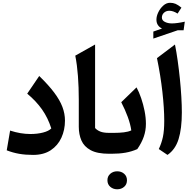

<svg xmlns="http://www.w3.org/2000/svg" viewBox="-20 -1114 1414 1391"><path d="M450.7 -240.2Q450.7 -172.9 424.8 -116.2Q398.9 -59.6 347.7 -25.6Q296.4 8.3 219.7 8.3Q163.6 8.3 118.2 0.2Q72.8 -7.8 28.8 -24.9L53.2 -168Q128.9 -143.1 200.2 -143.1Q250.5 -143.1 292 -153.8Q333.5 -164.6 351.6 -183.6Q327.1 -260.7 284.4 -321.3Q241.7 -381.8 177.2 -435.5L264.2 -563.5Q332 -497.6 372.8 -443.1Q413.6 -388.7 432.1 -339.6Q450.7 -290.5 450.7 -240.2Z M668.9 -791.5V-186.5Q683.1 -170.4 706.5 -160.9Q730 -151.4 771 -151.4H771.5V0H771Q684.6 0 636.7 -26.1Q588.9 -52.2 569.8 -96.4Q550.8 -140.6 550.8 -195.3V-391.6Q550.8 -481.4 544.7 -563Q538.6 -644.5 525.4 -710.9Z M758.3 191.9Q758.3 162.6 779.1 144.8Q799.8 127 829.1 127Q858.9 127 879.4 144.8Q899.9 162.6 899.9 191.9Q899.9 221.7 879.4 239.5Q858.9 257.3 829.1 257.3Q799.8 257.3 779.1 239.5Q758.3 221.7 758.3 191.9ZM771.5 0Q762.2 0 757.3 -8.1Q752.4 -16.1 752.4 -36.1V-115.7Q752.4 -135.7 757.3 -143.6Q762.2 -151.4 771.5 -151.4H807.1Q844.7 -151.4 877.4 -155.3Q910.2 -159.2 931.2 -169.4Q924.8 -214.4 905.8 -266.6Q886.7 -318.8 858.4 -373.5L969.2 -481Q987.3 -447.8 1002.7 -402.8Q1018.1 -357.9 1027.6 -309.6Q1037.1 -261.2 1037.1 -216.8Q1037.1 -168 1021.5 -123.3Q1005.9 -78.6 974.6 -33.7Q933.6 -15.6 888.7 -7.8Q843.8 0 786.1 0Z M1247.6 -791.5Q1258.3 -738.3 1267.3 -674.1Q1276.4 -609.9 1283.2 -543Q1290 -476.1 1293.7 -413.3Q1297.4 -350.6 1297.4 -299.8Q1297.4 -181.6 1273.7 -106Q1250 -30.3 1193.4 8.3L1130.4 -34.2Q1150.4 -76.2 1160.2 -121.6Q1169.9 -167 1169.9 -238.3Q1169.9 -329.1 1156.5 -448.5Q1143.1 -567.9 1117.2 -692.9ZM1152.8 -986.8Q1152.8 -966.3 1174.6 -955.3Q1196.3 -944.3 1225.1 -944.3Q1243.7 -944.3 1268.6 -947.8Q1293.5 -951.2 1318.8 -957L1310.1 -894.5H1267.1L1090.8 -834.5V-885.3L1153.8 -907.2Q1113.3 -927.2 1113.3 -971.7Q1113.3 -997.1 1127 -1025.4Q1140.6 -1053.7 1163.1 -1073.7Q1185.5 -1093.8 1211.9 -1093.8Q1233.9 -1093.8 1252 -1086.2Q1270 -1078.6 1294.4 -1058.6L1266.6 -1015.6Q1234.4 -1036.1 1207 -1036.1Q1183.6 -1036.1 1168.2 -1022Q1152.8 -1007.8 1152.8 -986.8Z"/></svg>

Font: Pinar DS4-SemiBold
Style: Regular
Weight: 600
Designer: Amin Abedi
Version: Version 2.000